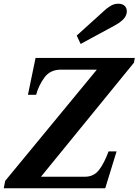

<svg xmlns="http://www.w3.org/2000/svg" viewBox="-41 -1011 744 1031"><path d="M371 -820 517 -952Q530 -965 550.5 -978Q571 -991 593 -991Q617 -991 628.5 -979.5Q640 -968 640 -950Q640 -928 622.5 -909Q605 -890 571 -872L392 -775ZM-13 -40 479 -637H286Q228 -637 197 -594Q166 -551 153 -502H109L150 -700H683L678 -674L179 -62H415Q462 -62 490 -97.5Q518 -133 542 -198H585L524 0H-21Z"/></svg>

Font: Taviraj
Style: Bold Italic
Weight: 700
Italic angle: -12°
Designer: Katatrad Team
Foundry: CadsonDemak
Version: Version 1.001